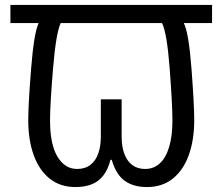

<svg xmlns="http://www.w3.org/2000/svg" viewBox="-20 -734 898 775"><path d="M285 21Q223 21 180.5 -13Q138 -47 116 -108Q94 -169 94 -249Q94 -311 105.5 -456Q117 -601 136 -641H22V-714H836V-641H722Q742 -601 753 -456Q764 -311 764 -249Q764 -169 742 -108Q720 -47 677.5 -13Q635 21 573 21Q518 21 483 -4.5Q448 -30 431 -89H426Q416 -50 397 -25.5Q378 -1 350 10Q322 21 285 21ZM291 -52Q324 -52 345.5 -69Q367 -86 377 -115.5Q387 -145 387 -182V-333H471V-182Q471 -141 482.5 -111.5Q494 -82 515 -67Q536 -52 566 -52Q600 -52 624.5 -74Q649 -96 662.5 -140Q676 -184 676 -248Q676 -311 665 -456Q654 -601 634 -641H225Q206 -601 194 -456Q182 -311 182 -248Q182 -151 212 -101.5Q242 -52 291 -52Z"/></svg>

Font: hexoriya15
Style: Book
Weight: 400
Designer: Jelle Bosma - Monotype Design Team
Foundry: Monotype Imaging Inc.
Version: Version 2.003